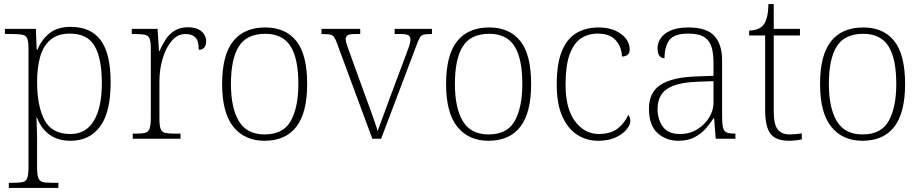

<svg xmlns="http://www.w3.org/2000/svg" viewBox="-20 -677 4500 937"><path d="M23 240V215H49Q77 215 92.5 211Q108 207 113.5 190.5Q119 174 119 139V-439Q119 -472 113.5 -487.5Q108 -503 91 -507Q74 -511 41 -511H4V-536H155L159 -435H163Q181 -481 220 -513.5Q259 -546 324 -546Q424 -546 472 -480Q520 -414 520 -276Q520 -128 468 -59Q416 10 325 10Q263 10 222 -19.5Q181 -49 160 -104H158Q158 -88 159.5 -58.5Q161 -29 161 18V140Q161 175 167 191Q173 207 188 211Q203 215 231 215H265V240ZM324 -23Q399 -23 438 -87.5Q477 -152 477 -272Q477 -391 442 -452Q407 -513 321 -513Q262 -513 226.5 -483Q191 -453 176 -400Q161 -347 161 -277Q161 -160 197 -91.5Q233 -23 324 -23Z M628 0V-25H646Q674 -25 689 -29Q704 -33 710 -49.5Q716 -66 716 -101V-439Q716 -472 710.5 -487.5Q705 -503 688 -507Q671 -511 638 -511H623V-536H749L756 -427H758Q770 -456 787.5 -483Q805 -510 831.5 -527Q858 -544 897 -544Q939 -544 962.5 -524.5Q986 -505 986 -475Q986 -458 977.5 -446Q969 -434 950 -434Q950 -477 934 -494Q918 -511 885 -511Q846 -511 817.5 -477Q789 -443 773.5 -390Q758 -337 758 -280V-100Q758 -65 763.5 -49Q769 -33 784.5 -29Q800 -25 828 -25H861V0Z M1271 10Q1174 10 1119 -58Q1064 -126 1064 -267Q1064 -408 1117.5 -475.5Q1171 -543 1275 -543Q1373 -543 1426 -477Q1479 -411 1479 -267Q1479 -126 1426 -58Q1373 10 1271 10ZM1271 -21Q1363 -21 1399.5 -87.5Q1436 -154 1436 -267Q1436 -392 1397.5 -452Q1359 -512 1275 -512Q1184 -512 1145.5 -450.5Q1107 -389 1107 -267Q1107 -150 1146 -85.5Q1185 -21 1271 -21Z M1626 -462Q1618 -485 1611 -495.5Q1604 -506 1590 -508.5Q1576 -511 1549 -511V-536H1738V-511H1716Q1685 -511 1676 -504.5Q1667 -498 1667 -485Q1667 -473 1675.5 -450.5Q1684 -428 1691 -407L1765 -203Q1776 -175 1787 -143.5Q1798 -112 1808 -83.5Q1818 -55 1823 -37Q1830 -56 1845.5 -99Q1861 -142 1885 -206L1948 -374Q1964 -417 1973.5 -443Q1983 -469 1983 -484Q1983 -498 1973.5 -504.5Q1964 -511 1932 -511H1906V-536H2088V-511H2084Q2060 -511 2048 -508Q2036 -505 2029 -493.5Q2022 -482 2013 -457L1840 0H1797Z M2364 10Q2267 10 2212 -58Q2157 -126 2157 -267Q2157 -408 2210.5 -475.5Q2264 -543 2368 -543Q2466 -543 2519 -477Q2572 -411 2572 -267Q2572 -126 2519 -58Q2466 10 2364 10ZM2364 -21Q2456 -21 2492.5 -87.5Q2529 -154 2529 -267Q2529 -392 2490.5 -452Q2452 -512 2368 -512Q2277 -512 2238.5 -450.5Q2200 -389 2200 -267Q2200 -150 2239 -85.5Q2278 -21 2364 -21Z M2899 10Q2842 10 2796.5 -19.5Q2751 -49 2724 -109.5Q2697 -170 2697 -263Q2697 -370 2723.5 -431Q2750 -492 2796 -517.5Q2842 -543 2900 -543Q2968 -543 3010.5 -511.5Q3053 -480 3053 -435Q3053 -402 3015 -401Q3015 -444 2986.5 -478.5Q2958 -513 2897 -513Q2850 -513 2815 -489.5Q2780 -466 2760 -411.5Q2740 -357 2740 -264Q2740 -147 2786.5 -85Q2833 -23 2903 -23Q2963 -24 2996 -51Q3029 -78 3046 -116Q3056 -105 3056 -86Q3056 -68 3038 -45.5Q3020 -23 2985 -6.5Q2950 10 2899 10Z M3291 10Q3230 10 3188.5 -28Q3147 -66 3147 -147Q3147 -226 3203.5 -263Q3260 -300 3379 -304L3462 -307V-371Q3462 -413 3453.5 -444.5Q3445 -476 3419 -494.5Q3393 -513 3340 -513Q3269 -513 3246 -480.5Q3223 -448 3223 -393Q3189 -393 3189 -443Q3189 -466 3203.5 -489Q3218 -512 3251.5 -527.5Q3285 -543 3340 -543Q3429 -543 3466.5 -501.5Q3504 -460 3504 -383V-111Q3504 -75 3508 -56.5Q3512 -38 3524.5 -31.5Q3537 -25 3563 -25H3569V0H3473L3465 -100H3462Q3448 -77 3426 -51.5Q3404 -26 3371 -8Q3338 10 3291 10ZM3299 -23Q3346 -23 3383 -46Q3420 -69 3441 -104Q3462 -139 3462 -174V-281L3381 -278Q3308 -275 3266 -258.5Q3224 -242 3206.5 -213.5Q3189 -185 3189 -145Q3189 -95 3214.5 -59Q3240 -23 3299 -23Z M3829 10Q3767 10 3740.5 -24Q3714 -58 3714 -142V-504H3636V-528Q3678 -528 3702 -551Q3713 -562 3721 -586.5Q3729 -611 3730 -657H3756V-536H3884V-504H3756V-134Q3756 -72 3774.5 -46.5Q3793 -21 3834 -21Q3864 -21 3893 -26V3Q3862 10 3829 10Z M4189 10Q4092 10 4037 -58Q3982 -126 3982 -267Q3982 -408 4035.5 -475.5Q4089 -543 4193 -543Q4291 -543 4344 -477Q4397 -411 4397 -267Q4397 -126 4344 -58Q4291 10 4189 10ZM4189 -21Q4281 -21 4317.5 -87.5Q4354 -154 4354 -267Q4354 -392 4315.5 -452Q4277 -512 4193 -512Q4102 -512 4063.5 -450.5Q4025 -389 4025 -267Q4025 -150 4064 -85.5Q4103 -21 4189 -21Z"/></svg>

Font: Noto Serif ExtraLight
Style: Regular
Weight: 200
Designer: Monotype Design Team
Foundry: Monotype Imaging Inc.
Version: Version 2.015; ttfautohint (v1.8.4.7-5d5b)